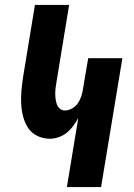

<svg xmlns="http://www.w3.org/2000/svg" viewBox="-20 -755 540 775"><path d="M250 0 296 -279Q287 -262 275.5 -246.5Q264 -231 249 -219Q234 -207 216 -201Q198 -195 181 -195Q154 -195 130.5 -206.5Q107 -218 93.5 -238.5Q80 -259 73.5 -284Q67 -309 65.5 -335.5Q64 -362 66.5 -389Q69 -416 73 -443L121 -735H259L208 -424Q206 -412 204.5 -400.5Q203 -389 203 -377.5Q203 -366 204.5 -355Q206 -344 209.5 -334Q213 -324 221.5 -316.5Q230 -309 242 -309Q256 -309 270.5 -317Q285 -325 294 -338Q303 -351 308 -366Q313 -381 315 -396L336 -520H474L388 0Z"/></svg>

Font: Iosevka Term Curly Hv Obl
Style: Regular
Weight: 900
Italic angle: -9°
Designer: Belleve Invis
Foundry: Belleve Invis
Version: Version 32.3.0